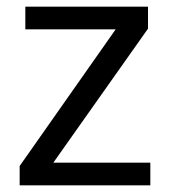

<svg xmlns="http://www.w3.org/2000/svg" viewBox="-20 -556 510 576"><path d="M431 0H39V-58L327 -468H56V-536H424V-470L140 -68H431Z"/></svg>

Font: uhindi15
Style: Book
Weight: 400
Designer: Jelle Bosma - Monotype Design Team
Foundry: Monotype Imaging Inc.
Version: Version 2.003